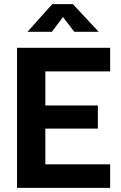

<svg xmlns="http://www.w3.org/2000/svg" viewBox="-20 -916 591 936"><path d="M63 0V-683H517V-568H201V-402H457V-289H201V-115H517V0ZM114 -761 235 -896H335L461 -761H342L287 -833L233 -761Z"/></svg>

Font: Cairo Play
Style: Bold
Weight: 700
Version: Version 3.119